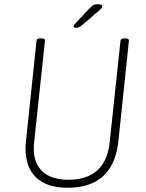

<svg xmlns="http://www.w3.org/2000/svg" viewBox="-20 -884 691 910"><path d="M300 6Q203 6 152 -42Q101 -90 101 -180Q101 -188 101.5 -196.5Q102 -205 103 -214L153 -690Q154 -702 170 -702H178Q194 -702 193 -690L142 -211Q140 -196 140 -181Q140 -109 182 -70.5Q224 -32 304 -32Q481 -32 500 -211L551 -690Q552 -702 568 -702H576Q592 -702 591 -690L541 -214Q517 6 300 6ZM341 -752Q329 -752 329 -759Q329 -765 343 -779L401 -841Q414 -855 422 -859.5Q430 -864 444 -864Q465 -864 465 -853Q465 -849 458 -841.5Q451 -834 430 -817L374 -769Q363 -760 356 -756Q349 -752 341 -752Z"/></svg>

Font: Asap Semi Condensed Semi Condensed Thin
Style: Italic
Weight: 100
Width: 4
Italic angle: -6°
Designer: Pablo Cosgaya
Foundry: Omnibus-Type
Version: Version 3.001; ttfautohint (v1.8.4.7-5d5b)